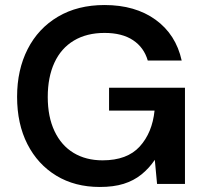

<svg xmlns="http://www.w3.org/2000/svg" viewBox="-20 -732 816 764"><path d="M377 12Q278 12 204 -33Q130 -78 89 -158.5Q48 -239 48 -347Q48 -454 90 -536.5Q132 -619 210.5 -665.5Q289 -712 396 -712Q518 -712 599 -653.5Q680 -595 703 -491H568Q553 -543 509.5 -572Q466 -601 396 -601Q325 -601 274 -570.5Q223 -540 196.5 -482.5Q170 -425 170 -346Q170 -267 197 -210Q224 -153 273 -123.5Q322 -94 388 -94Q486 -94 536 -149Q586 -204 595 -292H414V-383H716V0H605L596 -96Q573 -62 542.5 -37.5Q512 -13 472 -0.5Q432 12 377 12Z"/></svg>

Font: DM Sans 11pt SemiBold
Style: Regular
Weight: 600
Version: Version 4.004;gftools[0.9.30]